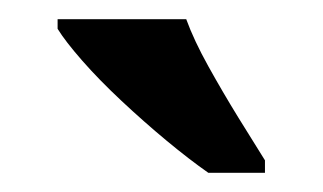

<svg xmlns="http://www.w3.org/2000/svg" viewBox="-20 -786 336 200"><path d="M197 -606Q177 -620 153.5 -639.5Q130 -659 106.5 -681Q83 -703 65.5 -723Q48 -743 40 -756V-766H174Q182 -744 197 -717Q212 -690 228 -664Q244 -638 256 -619V-606Z"/></svg>

Font: Noto Serif Hebrew ExtraCondensed
Style: Bold
Weight: 700
Width: 2
Designer: Monotype Design Team
Foundry: Monotype Imaging Inc.
Version: Version 2.004; ttfautohint (v1.8.4.7-5d5b)